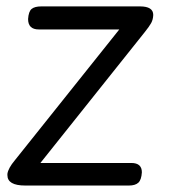

<svg xmlns="http://www.w3.org/2000/svg" viewBox="-20 -574 553 594"><path d="M107.9 -554.2H413.1Q454.1 -554.2 454.1 -527.8Q453.6 -513.7 447.8 -502.9Q441.9 -492.2 428.2 -475.1L105 -69.8H386.2Q418.9 -69.8 418.9 -41Q417.5 -17.6 408 -8.8Q398.4 0 378.9 0H58.1Q2.9 0 2.9 -32.2V-36.1Q5.4 -53.7 25.9 -78.1L349.1 -482.9H100.1Q66.9 -482.9 66.9 -515.1Q68.4 -538.6 77.9 -546.4Q87.4 -554.2 107.9 -554.2Z"/></svg>

Font: BPreplay
Style: Italic
Weight: 400
Italic angle: -6°
Designer: Magenta/George Triantafyllakos
Foundry: Magenta/George Triantafyllakos
Version: Version 1.00